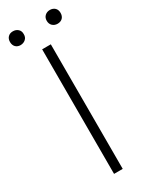

<svg xmlns="http://www.w3.org/2000/svg" viewBox="-223 -839 686 880"><g transform="rotate(-30 120.0 -399.0)"><path d="M217.8 -725.1Q202.1 -725.1 191.4 -734.9Q180.7 -745.1 180.7 -761.7Q180.7 -778.3 191.4 -788.1Q202.1 -797.9 217.8 -797.9Q233.4 -797.9 244.1 -788.1Q253.9 -778.3 253.9 -761.7Q253.9 -745.1 244.1 -734.9Q233.9 -725.1 217.8 -725.1ZM22 -725.1Q5.9 -725.1 -3.9 -734.9Q-13.7 -745.1 -13.7 -761.7Q-13.7 -778.3 -3.9 -788.1Q5.9 -797.9 22 -797.9Q38.1 -797.9 48.8 -788.1Q59.6 -778.3 59.1 -761.7Q59.6 -745.1 48.8 -735.4Q38.1 -725.6 22 -725.1ZM97.2 0V-659.2H143.1V0Z"/></g></svg>

Font: SourceSansPro-Light
Style: Regular
Weight: 300
Designer: Paul D. Hunt
Foundry: Adobe Systems Incorporated
Version: Version 2.020;PS 2.0;hotconv 1.0.86;makeotf.lib2.5.63406